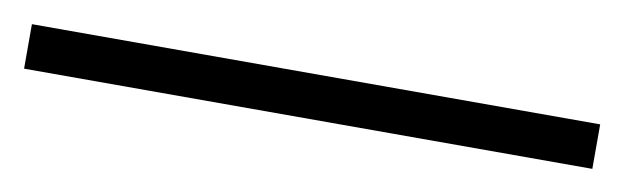

<svg xmlns="http://www.w3.org/2000/svg" viewBox="-28 -49 607 187"><g transform="rotate(10 276.0 45.0)"><path d="M-5 67V23H557V67Z"/></g></svg>

Font: Noto Serif TC
Style: Regular
Weight: 200
Designer: Ryoko NISHIZUKA 西塚涼子 (kana & ideographs); Frank Grießhammer (Latin, Greek & Cyrillic); Wenlong ZHANG 张文龙 (bopomofo); San
Foundry: Adobe
Version: Version 2.001;hotconv 1.1.0;makeotfexe 2.6.0